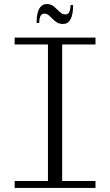

<svg xmlns="http://www.w3.org/2000/svg" viewBox="-20 -925 540 945"><path d="M52 0V-34H216V-706H52V-740H450V-706H286V-34H450V0ZM289 -807Q268 -807 253 -819.5Q238 -832 225.5 -845Q213 -858 198 -858Q185 -858 179 -845.5Q173 -833 173 -812H160Q160 -820 161 -835Q162 -850 166.5 -866Q171 -882 181.5 -893.5Q192 -905 211 -905Q232 -905 246.5 -892Q261 -879 274 -866.5Q287 -854 302 -854Q316 -854 321.5 -866.5Q327 -879 327 -900H340Q340 -893 339 -877.5Q338 -862 333.5 -846Q329 -830 318.5 -818.5Q308 -807 289 -807Z"/></svg>

Font: Xanh Mono
Style: Regular
Weight: 400
Monospace: yes
Designer: Lam Bao, Duy Dao
Foundry: Yellow Type Foundry
Version: Version 3.101; ttfautohint (v1.8.3)